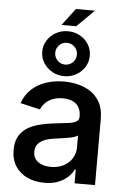

<svg xmlns="http://www.w3.org/2000/svg" viewBox="-63 -1001 696 1056"><g transform="rotate(5 285.5 -472.5)"><path d="M222.7 11.7Q170.4 11.7 128.9 -7.3Q87.4 -26.4 63 -63.2Q38.6 -100.1 38.6 -153.8Q38.6 -200.2 56.2 -230.2Q73.7 -260.3 103.8 -278.1Q133.8 -295.9 171.1 -304.9Q208.5 -314 247.6 -318.4Q295.9 -323.7 325.7 -327.6Q355.5 -331.5 369.9 -340.1Q384.3 -348.6 384.3 -367.7V-370.1Q384.3 -398.9 372.8 -418.9Q361.3 -439 339.1 -449.5Q316.9 -460 284.2 -460Q250.5 -460 226.1 -449.7Q201.7 -439.5 186.3 -423.1Q170.9 -406.7 163.6 -388.2L54.2 -413.6Q71.8 -462.4 106 -492.9Q140.1 -523.4 186 -538.1Q231.9 -552.7 283.2 -552.7Q318.8 -552.7 356.9 -544.2Q395 -535.6 427.7 -514.9Q460.4 -494.1 481 -457.3Q501.5 -420.4 501.5 -363.8V0H388.7V-75.2H383.3Q372.1 -52.7 350.8 -33Q329.6 -13.2 297.9 -0.7Q266.1 11.7 222.7 11.7ZM250.5 -78.6Q292.5 -78.6 322.3 -95Q352.1 -111.3 368.4 -138.2Q384.8 -165 384.8 -196.3V-263.7Q378.4 -258.3 363 -253.7Q347.7 -249 327.9 -245.6Q308.1 -242.2 289.6 -239.7Q271 -237.3 258.3 -235.4Q229 -231.9 205.1 -222.7Q181.2 -213.4 167 -197Q152.8 -180.7 152.8 -153.8Q152.8 -128.9 165.5 -112.3Q178.2 -95.7 200.2 -87.2Q222.2 -78.6 250.5 -78.6ZM241.2 -861.3 312.5 -955.6H418L322.3 -861.3ZM279.8 -582Q244.1 -582 214.1 -598.9Q184.1 -615.7 166.3 -643.8Q148.4 -671.9 148.4 -706.5Q148.4 -740.7 166.3 -768.8Q184.1 -796.9 214.1 -813.5Q244.1 -830.1 279.8 -830.1Q316.4 -830.1 346.2 -813.5Q376 -796.9 393.6 -768.8Q411.1 -740.7 411.1 -706.1Q411.1 -671.9 393.6 -643.8Q376 -615.7 346.2 -598.9Q316.4 -582 279.8 -582ZM279.8 -646Q305.2 -646 322.5 -663.6Q339.8 -681.2 339.8 -706.1Q339.8 -731 322.5 -748.5Q305.2 -766.1 279.8 -766.1Q254.9 -766.1 237.5 -748.5Q220.2 -731 220.2 -706.1Q220.2 -681.2 237.5 -663.6Q254.9 -646 279.8 -646Z"/></g></svg>

Font: Inter Cardless
Style: Medium
Weight: 500
Designer: Rasmus Andersson
Foundry: rsms
Version: Version 4.001;git-9221beed3